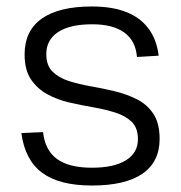

<svg xmlns="http://www.w3.org/2000/svg" viewBox="-20 -567 559 593"><path d="M264 6Q163 6 110 -33.5Q57 -73 46 -156L113 -159Q119 -103 156 -76Q193 -49 264 -49Q332 -49 369 -72Q406 -95 406 -137Q406 -172 387 -190.5Q368 -209 337 -219Q306 -229 268.5 -235.5Q231 -242 194 -250.5Q157 -259 126 -276Q95 -293 75.5 -322Q56 -351 56 -399Q56 -472 109 -509.5Q162 -547 264 -547Q326 -547 369.5 -530Q413 -513 438.5 -479Q464 -445 470 -395L403 -391Q399 -441 364 -466.5Q329 -492 265 -492Q196 -492 159.5 -468Q123 -444 123 -400Q123 -365 142 -346Q161 -327 192 -317Q223 -307 260.5 -300.5Q298 -294 335 -285Q372 -276 403.5 -260Q435 -244 454 -215Q473 -186 473 -138Q473 -67 420 -30.5Q367 6 264 6Z"/></svg>

Font: Pathway Extreme 8pt Thin 12pt ExtraLight
Style: Regular
Weight: 250
Version: Version 1.001;gftools[0.9.26]